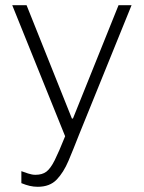

<svg xmlns="http://www.w3.org/2000/svg" viewBox="-20 -531 552 737"><path d="M125 186Q109 186 94 182.5Q79 179 62 172V126Q73 130 88 135Q103 140 116 140Q142 140 158 128Q174 116 190 84Q206 52 230 -8L27 -511H82L256 -76H260L435 -511H485L283 -13Q262 41 243 86Q224 131 197.5 158.5Q171 186 125 186Z"/></svg>

Font: Chivo Medium Thin
Style: Regular
Weight: 250
Version: Version 2.002